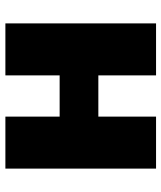

<svg xmlns="http://www.w3.org/2000/svg" viewBox="36 -629 593 705"><g transform="rotate(-90 332.5 -276.5)"><path d="M256.8 -553.2V-354H408.2V-553.2H599.1V0H408.2V-211.9H256.8V0H65.9V-553.2Z"/></g></svg>

Font: Open Sans ExtBd
Style: Bold
Weight: 800
Foundry: Ascender Corporation
Version: Version 1.10